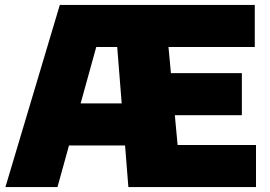

<svg xmlns="http://www.w3.org/2000/svg" viewBox="-20 -760 1096 780"><path d="M2 0 223 -740H542.5V-569H371L213.5 0ZM186.5 -169 232 -340H538V-169ZM501.5 0 442.5 -740H1015V-569H664.5L701.5 -171H1020V0ZM580 -292V-463H962.5V-292Z"/></svg>

Font: Encode Sans SC Condensed Thin Black
Style: Regular
Weight: 900
Version: Version 3.002